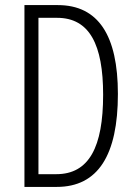

<svg xmlns="http://www.w3.org/2000/svg" viewBox="-20 -734 534 754"><path d="M443 -365C443 -595 366 -714 207 -714H76V0H203C365 0 443 -125 443 -365ZM385 -362C385 -157 330 -50 201 -50H131V-664H204C332 -664 385 -558 385 -362Z"/></svg>

Font: Noto Sans Devanagari UI ExtraCondensed Light
Style: Regular
Weight: 300
Width: 2
Designer: Jelle Bosma - Monotype Design Team
Foundry: Monotype Imaging Inc.
Version: Version 2.004